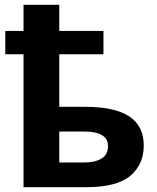

<svg xmlns="http://www.w3.org/2000/svg" viewBox="-20 -780 654 800"><path d="M227 -760V-651H411V-554H227V-335H332Q458 -335 518.5 -295Q579 -255 579 -174Q579 -95 523 -47.5Q467 0 338 0H78V-554H2V-651H78V-760ZM329 -232H227V-103H331Q375 -103 402.5 -119Q430 -135 430 -172Q430 -232 329 -232Z"/></svg>

Font: Noto IKEA Simplified Chinese
Style: Bold
Weight: 700
Designer: Monotype Design Team
Foundry: Monotype Imaging Inc.
Version: Version 1.100